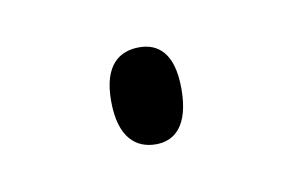

<svg xmlns="http://www.w3.org/2000/svg" viewBox="-29 -435 237 156"><g transform="rotate(-10 90.0 -357.0)"><path d="M91 -317C106 -317 119 -327 119 -358C119 -388 106 -397 91 -397C75 -397 61 -388 61 -358C61 -327 75 -317 91 -317Z"/></g></svg>

Font: Noto Serif Myanmar SemiCondensed Thin
Style: Regular
Weight: 100
Width: 4
Designer: Ben Mitchell and the Monotype Design Team
Foundry: Monotype Imaging Inc.
Version: Version 2.106